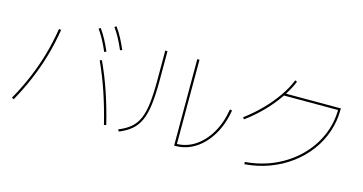

<svg xmlns="http://www.w3.org/2000/svg" viewBox="-88 -1253 3176 1680"><g transform="rotate(15 1500.0 -412.5)"><path d="M910 7Q873 -143 829 -273.5Q785 -404 728 -529L746 -536Q804 -411 848.5 -279.5Q893 -148 930 3ZM71 -15Q135 -129 181.5 -239.5Q228 -350 260.5 -464Q293 -578 313 -702L333 -698Q313 -574 280 -459Q247 -344 200 -232.5Q153 -121 89 -5ZM747 -610Q722 -668 698.5 -711.5Q675 -755 647 -794L663 -805Q694 -762 718 -716.5Q742 -671 765 -618ZM877 -660Q852 -718 828.5 -761.5Q805 -805 777 -844L793 -855Q824 -812 848 -766.5Q872 -721 895 -668Z M1550 23V-760H1570V13L1560 3Q1654 3 1732.5 -48.5Q1811 -100 1865.5 -192.5Q1920 -285 1940 -409L1960 -405Q1939 -277 1881.5 -180.5Q1824 -84 1741.5 -30.5Q1659 23 1560 23ZM1041 12Q1106 -14 1148.5 -50Q1191 -86 1215.5 -142Q1240 -198 1250 -282.5Q1260 -367 1260 -489V-760H1280V-489Q1280 -364 1269 -277Q1258 -190 1232 -131.5Q1206 -73 1161.5 -35Q1117 3 1049 30Z M2184 1Q2328 -11 2450 -66Q2572 -121 2663 -210.5Q2754 -300 2804.5 -414.5Q2855 -529 2855 -659L2865 -649H2360V-669H2875V-659Q2875 -552 2841.5 -454.5Q2808 -357 2746 -274.5Q2684 -192 2598.5 -129Q2513 -66 2408.5 -27Q2304 12 2186 21ZM2069 -373Q2151 -434 2220.5 -505Q2290 -576 2343 -652Q2396 -728 2426 -803L2444 -795Q2413 -719 2359.5 -641Q2306 -563 2235 -490.5Q2164 -418 2081 -357Z"/></g></svg>

Font: M PLUS 1 Code Thin
Style: Regular
Weight: 250
Designer: Coji Morishita
Foundry: UNDERFOREST DESIGN
Version: Version 1.002